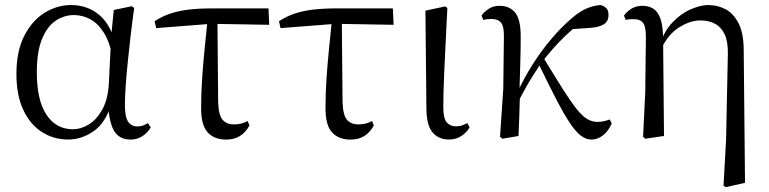

<svg xmlns="http://www.w3.org/2000/svg" viewBox="-20 -551 3117 778"><path d="M256.8 14.4Q196.7 14.4 148.8 -16.7Q100.9 -47.8 73.7 -107.2Q46.5 -166.5 46.5 -250.6Q46.5 -344.2 78.6 -406.4Q110.6 -468.5 161.3 -499.6Q212.1 -530.6 268.2 -530.6Q335.2 -530.6 383.5 -489.4Q431.8 -448.1 451.7 -358.5H459.3L437.5 -312.6Q425.5 -379.3 401.1 -418.1Q376.6 -456.9 345.2 -473.4Q313.8 -490 279.7 -490Q239.8 -490 205.5 -467Q171.2 -444 150.2 -392.9Q129.2 -341.7 129.2 -257.8Q129.2 -144.9 168.3 -86Q207.4 -27.2 275.4 -27.2Q307.3 -27.2 339 -46.2Q370.8 -65.2 394.1 -106.4Q417.3 -147.6 421.1 -212.9L430.4 -403.1L441 -510.5L513.8 -525.8L523.8 -518.4Q516.4 -466.9 509.8 -410.4Q503.2 -353.9 497.7 -299.8Q492.2 -245.7 489.2 -200.8Q486.2 -155.9 486.2 -126.6Q486.2 -76.9 499.2 -57.8Q512.2 -38.7 536.6 -38.7Q550.4 -38.7 560.2 -42.6Q570 -46.5 579.5 -52L590.8 -34.9Q578.5 -13.4 557.2 0.6Q535.9 14.6 508.4 14.6Q466 14.6 444.4 -17.4Q422.8 -49.4 418.1 -127.8L430.9 -128.2Q406.3 -50.9 357.8 -18.3Q309.4 14.4 256.8 14.4Z M612.7 -437.1 606.5 -465Q636.8 -484.8 670 -495.9Q703.2 -507.1 744.9 -512.1Q786.6 -517 842.4 -517H1068L1070.9 -450.5L836.4 -454.5ZM896.2 14.6Q848.7 14.6 821.8 -14.3Q794.9 -43.2 794.9 -112.1Q794.9 -170.4 799 -232.2Q803.1 -293.9 809.4 -355.7Q815.8 -417.4 821.5 -474.9H861L864 -136.8Q866 -83.2 882.5 -65Q898.9 -46.9 927.5 -46.9Q944.3 -46.9 957.7 -50.3Q971.1 -53.7 983.3 -60.7L990.9 -42.7Q976 -15 952.8 -0.2Q929.6 14.6 896.2 14.6Z M1116.7 -437.1 1110.5 -465Q1140.8 -484.8 1174 -495.9Q1207.2 -507.1 1248.9 -512.1Q1290.6 -517 1346.4 -517H1572L1574.9 -450.5L1340.4 -454.5ZM1400.2 14.6Q1352.7 14.6 1325.8 -14.3Q1298.9 -43.2 1298.9 -112.1Q1298.9 -170.4 1303 -232.2Q1307.1 -293.9 1313.4 -355.7Q1319.8 -417.4 1325.5 -474.9H1365L1368 -136.8Q1370 -83.2 1386.5 -65Q1402.9 -46.9 1431.5 -46.9Q1448.3 -46.9 1461.7 -50.3Q1475.1 -53.7 1487.3 -60.7L1494.9 -42.7Q1480 -15 1456.8 -0.2Q1433.6 14.6 1400.2 14.6Z M1798.8 14.4Q1757.3 14.4 1732.7 -14.5Q1708.2 -43.4 1707.8 -111.9L1703.9 -507.9L1784 -525L1792.8 -518.8Q1788.3 -430.3 1785.2 -367.2Q1782.1 -304.2 1780.1 -259Q1778.1 -213.9 1777.2 -180.2Q1776.3 -146.5 1776.3 -117.6Q1776.3 -70.5 1790.4 -54.8Q1804.4 -39.1 1828 -39.1Q1842.8 -39.1 1853.5 -43.2Q1864.3 -47.3 1873.9 -52L1882.8 -34.8Q1873.5 -16.9 1851.5 -1.3Q1829.5 14.4 1798.8 14.4Z M2016 11.1 2006.2 3.1 2019.3 -191.8 2021.8 -402.2Q2022.6 -443.1 2010.6 -458.6Q1998.6 -474.2 1970.2 -474.2Q1961.6 -474.2 1954 -473.3Q1946.3 -472.4 1938.5 -470.4L1931.1 -488Q1942.4 -503.6 1960.7 -515.5Q1979 -527.4 2003.6 -527.4Q2046.5 -527.4 2068.7 -498.4Q2090.9 -469.3 2089.9 -397.8Q2089.9 -346.1 2088.1 -289.8Q2086.3 -233.4 2084.8 -177.6L2087 -174.4Q2085.8 -130 2084.4 -86.7Q2083.1 -43.4 2081.1 0ZM2074.7 -128.6 2060.1 -155.3H2067.2L2074.1 -171Q2102 -232.9 2138.3 -289.9Q2174.5 -346.8 2215.6 -395.1Q2256.8 -443.4 2298.1 -478.1Q2332.9 -507.7 2360.9 -518.4Q2388.8 -529 2413.7 -530.6Q2426.6 -527.2 2436.2 -518.5Q2445.7 -509.8 2445.7 -489.9Q2445.7 -464.7 2426.8 -452.6Q2407.9 -440.5 2370.1 -437.9L2280.1 -431.6L2352.1 -474.7Q2307.4 -441.2 2264.4 -399.5Q2221.4 -357.7 2176.8 -300.4L2171.2 -293.4Q2153.3 -266.1 2138.9 -243.4Q2124.6 -220.8 2109.8 -194.4Q2095 -168.1 2074.7 -128.6ZM2377.4 14.6Q2355.6 14.6 2334.9 -0.4Q2314.3 -15.4 2290.6 -50.5Q2266.8 -85.6 2235.6 -145.5Q2204.4 -205.4 2160.8 -295.8L2182 -317.2Q2229.7 -238.7 2261.9 -188Q2294 -137.3 2317.2 -108.6Q2340.4 -79.9 2359.8 -68.5Q2379.2 -57.1 2401.3 -57.1Q2416 -57.1 2428.9 -60.3Q2441.9 -63.4 2450.5 -67L2458.9 -50.7Q2445.1 -19.1 2422.9 -2.2Q2400.7 14.6 2377.4 14.6Z M2585.8 3.5 2594.6 -177.6 2597.2 -402.8Q2597.2 -443.1 2585.8 -458.2Q2574.4 -473.4 2547.3 -473.4Q2539.5 -473.4 2531.8 -472.9Q2524.1 -472.4 2515.3 -470.4L2508.5 -487.8Q2519 -503.4 2537.9 -515.4Q2556.8 -527.4 2583.2 -527.4Q2609.1 -527.4 2627.8 -515.5Q2646.4 -503.6 2656.6 -474.1Q2666.8 -444.6 2667 -389.8V-385.8L2670.6 0L2594.6 11.1ZM2911.8 201.4 2922.1 15.9 2929.3 -330.8Q2930.5 -380.7 2916.8 -410.8Q2903 -440.8 2877.7 -454.5Q2852.3 -468.2 2818.2 -468.2Q2776.8 -468.2 2732.4 -440.4Q2688.1 -412.7 2661.1 -356.3L2650.9 -366.7H2653.1Q2669.4 -422.5 2703.8 -459Q2738.1 -495.5 2778.3 -513Q2818.4 -530.6 2850.3 -530.6Q2887.7 -530.6 2920.1 -513.5Q2952.5 -496.4 2973.1 -455.9Q2993.6 -415.3 2993.6 -345.2L2998.9 189.8L2920.8 207.4Z"/></svg>

Font: Noto Serif HK ExtraLight
Style: Regular
Weight: 200
Designer: Ryoko NISHIZUKA 西塚涼子 (kana & ideographs); Frank Grießhammer (Latin, Greek & Cyrillic); Wenlong ZHANG 张文龙 (bopomofo); San
Foundry: Adobe
Version: Version 2.002-H1;hotconv 1.1.0;makeotfexe 2.6.0